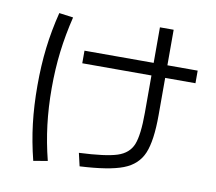

<svg xmlns="http://www.w3.org/2000/svg" viewBox="-84 -854 1106 982"><g transform="rotate(10 469.0 -362.5)"><path d="M668.9 -311.5V-504.9H309.6V-570.3H668.9V-754.9H740.2V-570.3H897.5V-504.9H740.2V-311.5Q740.2 -178.7 712.6 -113Q685.1 -47.4 611.8 -19.3Q538.6 8.8 387.7 16.6L372.1 -50.8Q510.3 -57.1 569.6 -76.4Q628.9 -95.7 648.9 -146Q668.9 -196.3 668.9 -311.5ZM103.5 -353.5Q103.5 -458 114.5 -550Q125.5 -642.1 149.4 -737.3L222.7 -727.5Q199.7 -633.3 188.7 -543Q177.7 -452.6 177.7 -353.5Q177.7 -253.9 188.7 -163.6Q199.7 -73.2 222.7 17.6L149.4 30.3Q125.5 -64.5 114.5 -156.5Q103.5 -248.5 103.5 -353.5Z"/></g></svg>

Font: Pretendard
Style: Regular
Weight: 400
Designer: Base glyphs from Inter by Rasmus Andersson; Hangeul glyphs from Noto Sans CJK(Source Han Sans) by Jang Soo-young and Kan
Foundry: Kil Hyung-jin
Version: Version 1.309